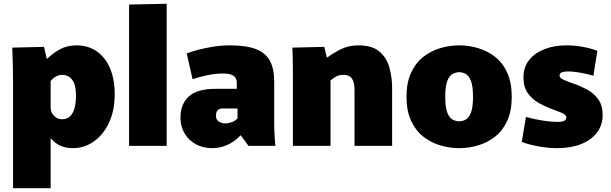

<svg xmlns="http://www.w3.org/2000/svg" viewBox="-20 -772 3234 1016"><path d="M49 -326Q49 -373 48 -425.5Q47 -478 45 -520L213 -524L227 -462H231Q260 -491 298 -511.5Q336 -532 385 -532Q447 -532 492.5 -500Q538 -468 562.5 -410Q587 -352 587 -274Q587 -187 557 -123Q527 -59 476.5 -23.5Q426 12 365 12Q330 12 301.5 0Q273 -12 250 -39H248V224H49ZM308 -141Q337 -141 353 -158.5Q369 -176 375.5 -204Q382 -232 382 -264Q382 -311 370.5 -335Q359 -359 342.5 -367.5Q326 -376 310 -376Q291 -376 274 -366Q257 -356 248 -343V-202Q248 -178 265.5 -159.5Q283 -141 308 -141Z M663 -748 862 -752V0H663Z M1103 12Q1054 12 1016 -9Q978 -30 956.5 -66.5Q935 -103 935 -149Q935 -222 979.5 -262Q1024 -302 1121 -302H1233V-336Q1233 -358 1216.5 -370.5Q1200 -383 1160 -383Q1116 -383 1072.5 -373Q1029 -363 999 -353L968 -489Q992 -499 1028.5 -508.5Q1065 -518 1108.5 -525Q1152 -532 1196 -532Q1285 -532 1336 -511.5Q1387 -491 1409 -449Q1431 -407 1431 -342V-119Q1431 -87 1433 -54.5Q1435 -22 1437 0H1295L1255 -55H1252Q1220 -21 1181.5 -4.5Q1143 12 1103 12ZM1175 -119Q1189 -119 1208.5 -126.5Q1228 -134 1237 -146V-198H1156Q1143 -198 1133 -190Q1123 -182 1123 -159Q1123 -139 1137.5 -129Q1152 -119 1175 -119Z M1530 -337Q1530 -389 1529.5 -435Q1529 -481 1527 -520L1696 -524L1709 -469H1714Q1738 -488 1780.5 -510Q1823 -532 1877 -532Q1949 -532 1987.5 -499.5Q2026 -467 2040.5 -415Q2055 -363 2055 -304V0H1856V-300Q1856 -336 1842.5 -356Q1829 -376 1798 -376Q1775 -376 1758.5 -367Q1742 -358 1729 -346V0H1530Z M2410 12Q2360 12 2310.5 -2.5Q2261 -17 2220.5 -48.5Q2180 -80 2155.5 -132.5Q2131 -185 2131 -260Q2131 -335 2155.5 -387.5Q2180 -440 2220.5 -471.5Q2261 -503 2310.5 -517.5Q2360 -532 2410 -532Q2460 -532 2509.5 -517.5Q2559 -503 2599.5 -471.5Q2640 -440 2664 -387.5Q2688 -335 2688 -260Q2688 -185 2664 -132.5Q2640 -80 2599.5 -48.5Q2559 -17 2509.5 -2.5Q2460 12 2410 12ZM2410 -130Q2427 -130 2444 -139Q2461 -148 2472 -176Q2483 -204 2483 -260Q2483 -316 2472 -344Q2461 -372 2444 -381Q2427 -390 2410 -390Q2393 -390 2375.5 -381Q2358 -372 2347 -344Q2336 -316 2336 -260Q2336 -204 2347 -176Q2358 -148 2375.5 -139Q2393 -130 2410 -130Z M2928 12Q2879 12 2826.5 2Q2774 -8 2741 -21L2763 -153Q2781 -148 2809 -142Q2837 -136 2869 -131.5Q2901 -127 2930 -127Q2957 -127 2967 -133.5Q2977 -140 2977 -150Q2977 -165 2952.5 -175Q2928 -185 2895 -197Q2863 -209 2829.5 -228Q2796 -247 2773 -279Q2750 -311 2750 -362Q2750 -417 2780 -454.5Q2810 -492 2861.5 -512Q2913 -532 2977 -532Q3024 -532 3067.5 -523.5Q3111 -515 3141 -503L3120 -371Q3104 -376 3080 -381.5Q3056 -387 3030.5 -390.5Q3005 -394 2984 -394Q2967 -394 2954 -389.5Q2941 -385 2941 -372Q2941 -359 2964 -349Q2987 -339 3019 -328Q3052 -317 3087 -298Q3122 -279 3145.5 -247Q3169 -215 3169 -163Q3169 -110 3139 -70.5Q3109 -31 3055 -9.5Q3001 12 2928 12Z"/></svg>

Font: Murecho Black
Style: Regular
Weight: 900
Designer: Neil Summerour
Foundry: Positype
Version: Version 1.010; ttfautohint (v1.8.3)